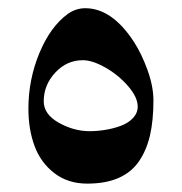

<svg xmlns="http://www.w3.org/2000/svg" viewBox="-20 -514 440 465"><path d="M197.3 -196.3Q215.8 -196.3 235.1 -199.5Q254.4 -202.6 272.5 -209.2Q290.5 -215.8 302 -228Q313.5 -240.2 313.5 -255.9Q313.5 -278.8 289.8 -305.9Q266.1 -333 234.9 -350.6Q203.6 -368.2 180.7 -368.2Q141.6 -368.2 113.8 -338.1Q85.9 -308.1 85.9 -268.6Q85.9 -237.3 122.3 -216.8Q158.7 -196.3 197.3 -196.3ZM191.4 -69.3Q144.5 -69.3 111.6 -94.7Q78.6 -120.1 63.7 -160.4Q48.8 -200.7 48.8 -251Q48.8 -321.3 75.4 -385.5Q102.1 -449.7 144.5 -480.5Q164.1 -494.1 186.5 -494.1Q251.5 -494.1 304.7 -412.1Q323.2 -383.3 337.4 -344Q351.6 -304.7 351.6 -270.5Q351.6 -222.2 343.3 -186.3Q335 -150.4 316.7 -123.5Q298.3 -96.7 267.1 -83Q235.8 -69.3 191.4 -69.3Z"/></svg>

Font: Noon
Style: Regular
Weight: 400
Designer: Mohammad Saleh Souzanchi
Foundry: Farsi Font Store
Version: Version 0.09